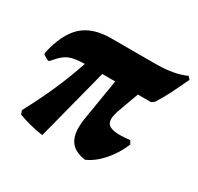

<svg xmlns="http://www.w3.org/2000/svg" viewBox="-114 -625 795 771"><g transform="rotate(30 283.0 -240.0)"><path d="M383 -232Q372 -202 372 -185Q372 -164 387 -155Q402 -146 435 -146Q454 -146 481 -149L490 -134Q470 -85 436 -46Q402 -7 363 10Q318 4 297 -20.5Q276 -45 276 -90Q276 -108 279 -129L311 -323H251L165 10Q105 2 50 -19L44 -36Q124 -184 170 -323Q134 -322 114 -317Q94 -312 78.5 -300Q63 -288 40 -261H34L11 -274L9 -281Q30 -378 77.5 -421.5Q125 -465 210 -465H414Q502 -465 555 -490L566 -478Q541 -424 524.5 -392Q508 -360 490 -332L477 -323H416Z"/></g></svg>

Font: Alegreya SC ExtraBold
Style: Italic
Weight: 800
Italic angle: -7°
Designer: Juan Pablo del Peral
Foundry: Huerta Tipografica
Version: Version 2.007; ttfautohint (v1.6)